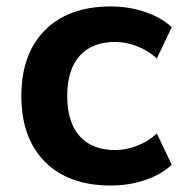

<svg xmlns="http://www.w3.org/2000/svg" viewBox="-20 -570 576 601"><path d="M46.9 -269.5Q46.9 -401.9 121 -475.8Q195.1 -549.8 326.7 -549.8Q383.5 -549.8 434 -532.7Q484.4 -515.6 517.6 -484.9L470.9 -387Q444.1 -411.6 409.4 -425.2Q374.8 -438.7 340.6 -438.7Q268.1 -438.7 229.2 -395Q190.4 -351.3 190.4 -269.5Q190.4 -187.7 229.2 -144Q268.1 -100.3 340.6 -100.3Q375 -100.3 409.7 -113.9Q444.3 -127.4 470.9 -152.1L517.6 -54.2Q484.4 -23.4 434.3 -6.3Q384.3 10.7 326.7 10.7Q195.1 10.7 121 -63.2Q46.9 -137.2 46.9 -269.5Z"/></svg>

Font: Min Sans VF VF
Style: Regular
Weight: 400
Designer: Jinseong-Kim, NotoSansCJK, Nunito
Foundry: Jinseong-Kim
Version: Version 1.420;Glyphs 3.1.2 (3151)